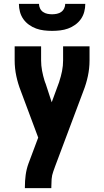

<svg xmlns="http://www.w3.org/2000/svg" viewBox="-20 -975 540 995"><path d="M109 0V-7Q109 -38 113 -68Q117 -98 127 -126L178 -262L88 -503Q73 -541 64.5 -581Q56 -621 56 -662V-735H193V-662Q193 -635 198 -608.5Q203 -582 211 -556Q212 -554 212.5 -552Q213 -550 214 -548V-547Q215 -546 215.5 -544Q216 -542 217 -540L248 -445L284 -543Q285 -545 285.5 -547Q286 -549 287 -551V-552Q296 -579 301.5 -606.5Q307 -634 307 -662V-735H444V-662Q444 -621 435.5 -581Q427 -541 412 -503L266 -114L256 -86Q249 -67 247.5 -47Q246 -27 246 -7V0ZM250 -815Q229 -815 208 -817.5Q187 -820 167.5 -827Q148 -834 130.5 -846.5Q113 -859 101 -876Q89 -893 83.5 -913.5Q78 -934 78 -955H182Q182 -943 187.5 -931.5Q193 -920 203 -913Q213 -906 225.5 -903.5Q238 -901 250 -901Q262 -901 274.5 -903.5Q287 -906 297 -913Q307 -920 312.5 -931.5Q318 -943 318 -955H422Q422 -934 416.5 -913.5Q411 -893 399 -876Q387 -859 369.5 -846.5Q352 -834 332.5 -827Q313 -820 292 -817.5Q271 -815 250 -815Z"/></svg>

Font: Iosevka Term Curly Heavy
Style: Regular
Weight: 900
Designer: Belleve Invis
Foundry: Belleve Invis
Version: Version 32.3.0